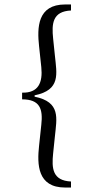

<svg xmlns="http://www.w3.org/2000/svg" viewBox="-20 -712 380 860"><path d="M79 -267C159 -267 173 -224 165 -153L155 -59C146 24 147 128 272 128H298V101C215 97 211 42 218 -25L226 -102C234 -182 253 -255 135 -279V-285C253 -309 234 -382 226 -462L218 -539C211 -606 215 -661 298 -665V-692H272C147 -692 146 -588 155 -505L165 -411C172 -342 152 -295 79 -297Z"/></svg>

Font: Lingua Franca
Style: Regular
Weight: 400
Version: Version 1.19